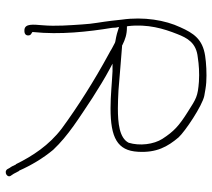

<svg xmlns="http://www.w3.org/2000/svg" viewBox="-56 -634 751 680"><g transform="rotate(90 320.0 -294.5)"><path d="M50 -350 54 -314C58 -278 65 -248 67 -210C70 -165 74 -116 70 -70C67 -35 64 -7 86 -5H92C100 -5 106 -10 106 -18C106 -28 100 -29 94 -33V-36C104 -131 93 -231 79 -316V-317C79 -326 78 -333 76 -340C94 -334 104 -331 127 -327C127 -327 132 -326 133 -325C142 -320 153 -315 162 -309L173 -303C265 -253 357 -195 436 -137C495 -92 533 -34 562 25H563C567 34 571 42 575 47L580 56C590 69 613 55 602 42L596 33C593 28 590 21 586 14H585C566 -29 541 -71 511 -107C460 -161 399 -198 327 -246C292 -268 259 -289 223 -308L206 -317H233C275 -315 318 -310 364 -310C468 -310 514 -334 518 -407C522 -473 500 -512 467 -551C446 -574 355 -635 320 -642C303 -645 288 -648 272 -649C241 -651 204 -649 178 -645C119 -636 98 -604 77 -557C52 -504 39 -428 50 -350ZM73 -372C65 -442 82 -498 101 -546C115 -582 132 -614 184 -619C209 -623 239 -625 270 -623C322 -619 329 -614 376 -584C427 -552 446 -534 472 -494C492 -463 498 -413 486 -374C469 -341 416 -336 364 -336C343 -336 323 -337 303 -338H302C247 -343 188 -347 142 -351H141L140 -352C120 -362 102 -368 78 -368H74ZM162 -309Z"/></g></svg>

Font: Stray Cat
Style: LtExt
Weight: 300
Version: Version 1.0